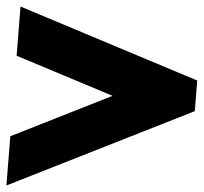

<svg xmlns="http://www.w3.org/2000/svg" viewBox="-23 -654 625 589"><path d="M582 -407 39.9 -634 28 -483 322.3 -360 8.6 -236 -3.3 -85 574.6 -313Z"/></svg>

Font: Poland Can Into
Style: Of Regular
Weight: 500
Foundry: Cannot Into Space Fonts
Version: Version 1.01